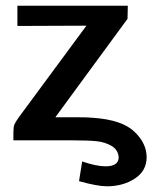

<svg xmlns="http://www.w3.org/2000/svg" viewBox="-20 -492 563 673"><path d="M27 0V-29Q27 -47 30.5 -55.5Q34 -64 46 -81L283 -402Q243 -402 161.5 -401.5Q80 -401 41 -401V-472H428L427 -426L174 -81H249Q289 -81 307 -79Q407 -72 450.5 -31Q494 10 494 59Q494 107 452.5 134Q411 161 355 161Q321 161 257 143L268 74Q318 91 350 91Q396 91 396 59Q394 33 371 19.5Q348 6 319 3Q290 0 241 0Z"/></svg>

Font: Coval
Style: Medium
Weight: 500
Foundry: Context Ltd
Version: Version 001.000